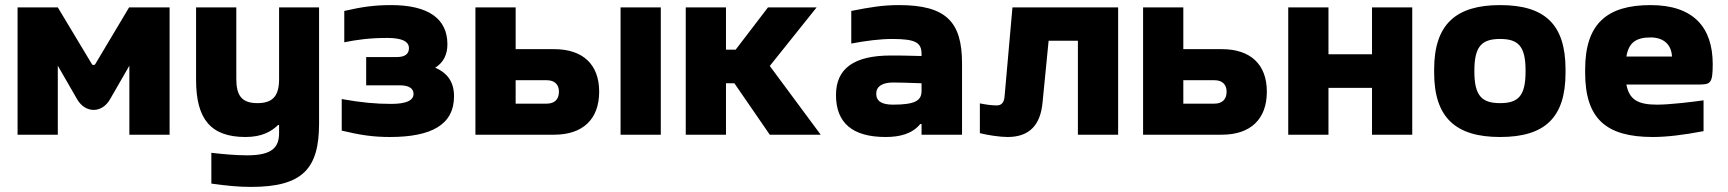

<svg xmlns="http://www.w3.org/2000/svg" viewBox="-20 -529 6786 754"><path d="M49 -500V0H207V-271L283 -139C315 -84 380 -83 412 -139L488 -271V0H646V-500H487L354 -277C352 -273 344 -272 341 -277L207 -500Z M1233 -44V-500H1076V-219C1076 -154 1053 -124 991 -124C930 -124 908 -153 908 -219V-500H750V-215C750 -61 808 9 944 9C1008 9 1045 -12 1072 -38H1076V-7C1076 48 1051 81 951 81C907 81 851 76 810 71V192C875 201 918 205 966 205C1170 205 1233 132 1233 -44Z M1539 -305H1418V-194H1549C1586 -194 1604 -182 1604 -160C1604 -134 1574 -121 1516 -121C1457 -121 1400 -126 1322 -140V-16C1394 1 1443 9 1511 9C1674 9 1763 -39 1763 -151C1763 -205 1739 -242 1689 -263C1721 -283 1737 -314 1737 -355C1737 -455 1663 -509 1516 -509C1446 -509 1398 -501 1332 -486V-363C1382 -373 1431 -380 1501 -380C1557 -380 1586 -367 1586 -340C1586 -317 1570 -305 1539 -305Z M1847 0H2156C2269 0 2333 -61 2333 -169C2333 -276 2269 -336 2156 -336H2005V-500H1847ZM2005 -122V-214H2127C2157 -214 2175 -198 2175 -169C2175 -138 2157 -122 2127 -122ZM2417 0H2575V-500H2417Z M2673 -500V0H2831V-202H2864L3003 0H3203L3003 -270L3187 -500H2996L2869 -334H2831V-500Z M3510 -509C3448 -509 3398 -501 3323 -486V-358C3381 -369 3437 -376 3484 -376C3577 -376 3599 -361 3599 -317V-309C3542 -311 3500 -311 3478 -311C3334 -311 3263 -260 3263 -156C3263 -46 3328 9 3458 9C3513 9 3562 -3 3594 -42H3599V0H3758V-280C3758 -443 3696 -509 3510 -509ZM3421 -161C3421 -189 3444 -205 3487 -205C3506 -205 3547 -204 3599 -202V-172C3599 -135 3576 -118 3487 -118C3444 -118 3421 -131 3421 -161Z M4074 -125 4098 -369H4213V0H4371V-500H3956L3925 -150C3923 -124 3911 -115 3894 -115C3875 -115 3853 -118 3828 -123V-6C3860 2 3907 9 3937 9C4026 9 4066 -42 4074 -125Z M4469 0H4778C4891 0 4955 -61 4955 -169C4955 -276 4891 -336 4778 -336H4627V-500H4469ZM4627 -122V-214H4749C4779 -214 4797 -198 4797 -169C4797 -138 4779 -122 4749 -122Z M5039 0H5197V-184H5368V0H5526V-500H5368V-316H5197V-500H5039Z M5612 -256V-244C5612 -66 5698 9 5871 9C6046 9 6128 -66 6128 -244V-256C6128 -434 6046 -509 5871 -509C5698 -509 5612 -434 5612 -256ZM5770 -248V-252C5770 -348 5800 -376 5871 -376C5943 -376 5971 -347 5971 -252V-248C5971 -153 5943 -124 5871 -124C5800 -124 5770 -152 5770 -248Z M6706 -277C6706 -422 6630 -509 6462 -509C6290 -509 6205 -435 6205 -256V-244C6205 -62 6288 9 6471 9C6525 9 6592 1 6670 -14V-135C6628 -129 6538 -118 6487 -118C6412 -118 6378 -138 6367 -197H6648C6697 -197 6706 -200 6706 -277ZM6367 -307C6376 -361 6404 -382 6462 -382C6515 -382 6544 -352 6546 -307Z"/></svg>

Font: LT Wave Alt Black
Style: Regular
Weight: 900
Designer: Daniel Lyons
Version: Version 2.5 (Glyphs App)